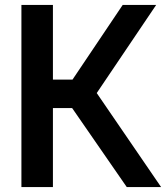

<svg xmlns="http://www.w3.org/2000/svg" viewBox="-20 -760 674 780"><path d="M67 0V-740H195V-436.5H274.5L478.5 -740H614.5L373 -382L634.5 0H495L273 -321H195V0Z"/></svg>

Font: Encode Sans SmCnd SmBold
Style: Regular
Weight: 600
Width: 4
Designer: Multiple Designers
Foundry: Impallari Type
Version: Version 3.002; ttfautohint (v1.8.3) -l 8 -r 50 -G 200 -x 14 